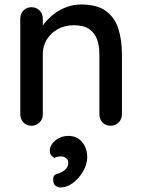

<svg xmlns="http://www.w3.org/2000/svg" viewBox="-20 -558 630 852"><path d="M341 -538Q412 -538 451 -508.5Q490 -479 505.5 -429.5Q521 -380 521 -319V-51Q521 -29 506.5 -14.5Q492 0 471 0Q449 0 435 -14.5Q421 -29 421 -51V-318Q421 -354 411 -382.5Q401 -411 376.5 -428.5Q352 -446 308 -446Q267 -446 236 -428.5Q205 -411 187.5 -382.5Q170 -354 170 -318V-51Q170 -29 155.5 -14.5Q141 0 120 0Q98 0 84 -14.5Q70 -29 70 -51V-475Q70 -497 84 -511.5Q98 -526 120 -526Q141 -526 155.5 -511.5Q170 -497 170 -475V-419L152 -409Q159 -431 176.5 -453.5Q194 -476 219 -495.5Q244 -515 275 -526.5Q306 -538 341 -538ZM367 140Q367 171 349 202Q331 233 304 253.5Q277 274 247 274Q237 274 226.5 266.5Q216 259 216 239Q216 219 228.5 215.5Q241 212 253 206Q267 199 275 188.5Q283 178 283 164Q283 152 273.5 144Q264 136 249 136Q243 136 235.5 137.5Q228 139 222 143Q213 138 207 131Q201 124 201 110Q202 84 226.5 64.5Q251 45 283 45Q321 45 344 72Q367 99 367 140Z"/></svg>

Font: Quicksand SemiBold
Style: Regular
Weight: 600
Designer: Andrew Paglinawan
Foundry: Andrew Paglinawan
Version: Version 3.006